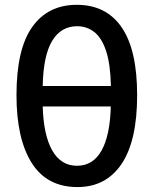

<svg xmlns="http://www.w3.org/2000/svg" viewBox="-20 -766 638 798"><path d="M302 11.5Q175 11.5 111.8 -88.8Q48.5 -189 48.5 -370.5Q48.5 -562 114 -654Q179.5 -746 299 -746Q421.5 -746 485.8 -652.2Q550 -558.5 550 -370.5Q550 -180.5 485.2 -84.5Q420.5 11.5 302 11.5ZM300.5 -657Q233.5 -657 196.8 -596.2Q160 -535.5 157.5 -408.5H441Q439 -499.5 421 -554Q403 -608.5 372 -632.8Q341 -657 300.5 -657ZM440.5 -323.5H157.5Q161 -204 197.2 -140.5Q233.5 -77 300 -77Q366.5 -77 402 -140.2Q437.5 -203.5 440.5 -323.5Z"/></svg>

Font: Heraclito Medium
Style: Regular
Weight: 500
Designer: Kostas Bartsokas (font) & Cristiano Sobral (main changes)
Foundry: Kostas Bartsokas (font) & Cristiano Sobral (main changes)
Version: Version 1.00;July 8, 2020;FontCreator 13.0.0.2655 64-bit